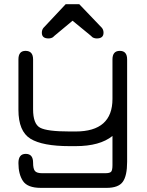

<svg xmlns="http://www.w3.org/2000/svg" viewBox="-20 -701 703 921"><path d="M188.5 -567.4C183.3 -560.9 180.7 -553.1 180.7 -543.9C180.7 -525.7 191.4 -516.6 212.9 -516.6C217.4 -516.6 221.7 -517.3 225.6 -518.6C229.5 -519.9 232.4 -521.3 234.4 -522.9C236.3 -524.6 238.6 -526.7 241.2 -529.3C243.8 -531.9 245.8 -533.5 247.1 -534.2L328.1 -601.6L410.2 -534.2L416 -529.3C419.3 -526 421.7 -523.8 423.3 -522.5C425 -521.2 427.7 -519.9 431.6 -518.6C435.5 -517.3 439.8 -516.6 444.3 -516.6C465.8 -516.6 476.6 -525.7 476.6 -543.9C476.6 -553.1 474 -560.9 468.8 -567.4L360.4 -680.7H294.9ZM589.8 75.2V-416C589.8 -443.4 578.1 -457 554.7 -457C531.2 -457 519.5 -443.4 519.5 -416V-226.6C519.5 -122.4 460.6 -70.3 342.8 -70.3H314.5C242.2 -70.3 194.8 -76.3 172.4 -88.4C149.9 -100.4 138.7 -129.9 138.7 -176.8V-416C138.7 -443.4 126.6 -457 102.5 -457C79.8 -457 68.4 -443.4 68.4 -416V-173.8C68.4 -105.5 87.6 -59.4 126 -35.6C164.4 -11.9 227.2 0 314.5 0H342.8C420.2 0 479.2 -16.3 519.5 -48.8V90.8C519.5 107.1 517.4 117.7 513.2 122.6C509 127.4 499.3 129.9 484.4 129.9H182.6C165 129.9 153.3 126.3 147.5 119.1C141.6 112 138.7 98.6 138.7 79.1C138.7 51.1 127 37.1 103.5 37.1C80.1 37.1 68.4 51.8 68.4 81.1C68.4 116.9 75.7 145.7 90.3 167.5C105 189.3 133.5 200.2 175.8 200.2H491.2C529 200.2 554.9 190.6 568.8 171.4C582.8 152.2 589.8 120.1 589.8 75.2Z"/></svg>

Font: Jura
Style: DemiBold
Weight: 600
Version: Version 2.5.1